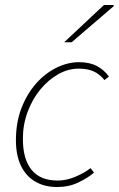

<svg xmlns="http://www.w3.org/2000/svg" viewBox="-20 -740 478 772"><path d="M210 12Q159 12 121.5 -10Q84 -32 64 -74Q44 -116 44 -176Q44 -247 66 -304.5Q88 -362 124.5 -403.5Q161 -445 206.5 -467.5Q252 -490 298 -490Q340 -490 369.5 -474.5Q399 -459 418 -432L400 -418Q381 -442 356.5 -453Q332 -464 296 -464Q254 -464 214 -441.5Q174 -419 142 -380Q110 -341 91 -290Q72 -239 72 -182Q72 -100 107 -57Q142 -14 212 -14Q247 -14 283.5 -29.5Q320 -45 344 -64L358 -46Q334 -25 295.5 -6.5Q257 12 210 12ZM238 -570 398 -720H436L438 -716L268 -570Z"/></svg>

Font: Source Sans 3 ExtraLight
Style: Italic
Weight: 250
Italic angle: -11°
Designer: Paul D. Hunt
Foundry: Adobe
Version: Version 3.046;hotconv 1.0.118;makeotfexe 2.5.65603